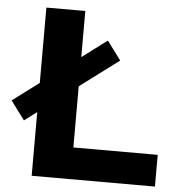

<svg xmlns="http://www.w3.org/2000/svg" viewBox="-65 -748 733 796"><g transform="rotate(5 301.5 -350.0)"><path d="M96 -700H258V-132H609V0H96ZM-14 -304 362 -586 420 -508 44 -226Z"/></g></svg>

Font: Montserrat-Bold
Style: Bold
Weight: 700
Version: Version 7.200